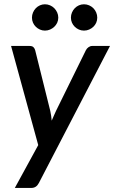

<svg xmlns="http://www.w3.org/2000/svg" viewBox="-20 -730 546 919"><path d="M506.5 -510 166 146Q154 169.5 130.5 169.5H51L163 -35.5L33 -510H122Q134.5 -510 140.5 -503.8Q146.5 -497.5 148.5 -489L220.5 -199.5Q223 -188 224.8 -176Q226.5 -164 227.5 -152.5Q232.5 -164.5 237.8 -176.2Q243 -188 248.5 -200L391 -489.5Q395.5 -498.5 403.8 -504.2Q412 -510 421 -510ZM259 -645.5Q259 -632.5 253.8 -621.2Q248.5 -610 239.8 -601.8Q231 -593.5 219.5 -588.5Q208 -583.5 195 -583.5Q182.5 -583.5 171.2 -588.5Q160 -593.5 151.5 -601.8Q143 -610 138 -621.2Q133 -632.5 133 -645.5Q133 -658.5 138 -670.2Q143 -682 151.5 -690.8Q160 -699.5 171.2 -704.5Q182.5 -709.5 195 -709.5Q208 -709.5 219.5 -704.5Q231 -699.5 239.8 -690.8Q248.5 -682 253.8 -670.2Q259 -658.5 259 -645.5ZM445.5 -645.5Q445.5 -632.5 440.5 -621.2Q435.5 -610 426.8 -601.8Q418 -593.5 406.5 -588.5Q395 -583.5 382 -583.5Q369 -583.5 357.8 -588.5Q346.5 -593.5 338 -601.8Q329.5 -610 324.5 -621.2Q319.5 -632.5 319.5 -645.5Q319.5 -658.5 324.5 -670.2Q329.5 -682 338 -690.8Q346.5 -699.5 357.8 -704.5Q369 -709.5 382 -709.5Q395 -709.5 406.5 -704.5Q418 -699.5 426.8 -690.8Q435.5 -682 440.5 -670.2Q445.5 -658.5 445.5 -645.5Z"/></svg>

Font: Lato 2
Style: Italic
Weight: 600
Italic angle: -7°
Designer: Lukasz Dziedzic with Adam Twardoch and Botio Nikoltchev
Foundry: tyPoland Lukasz Dziedzic
Version: Version 2.015; 2015-08-06; http://www.latofonts.com/